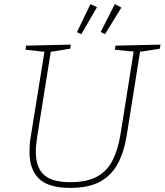

<svg xmlns="http://www.w3.org/2000/svg" viewBox="-20 -911 804 938"><path d="M544 -688 764 -693 761 -673 664 -658 600 -255Q587 -171 556 -112.5Q525 -54 469 -23.5Q413 7 323 7Q218 7 171 -37.5Q124 -82 124 -170Q124 -188 125.5 -207.5Q127 -227 131 -248L197 -658L105 -668L107 -688L326 -693L323 -673L228 -658L162 -245Q159 -225 157 -206Q155 -187 155 -170Q155 -94 194 -57.5Q233 -21 324 -21Q406 -21 455.5 -49Q505 -77 531 -129.5Q557 -182 569 -257L633 -659L541 -668ZM493 -744 472 -755 541 -891 573 -874ZM377 -744 356 -754 422 -891 454 -876Z"/></svg>

Font: Bitter ExtraLight
Style: Italic
Weight: 200
Italic angle: -9°
Designer: Sol Matas, and Bitter project Authors
Foundry: Sol Matas
Version: Version 2.001